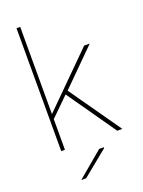

<svg xmlns="http://www.w3.org/2000/svg" viewBox="-169 -806 796 1072"><g transform="rotate(-20 229.0 -270.0)"><path d="M426 -510 220 -305 434 0H404L202 -289L93 -182V0H71V-730H93V-212L393 -510ZM121 190 274 61H302V66L150 190Z"/></g></svg>

Font: Nacelle Thin
Style: Regular
Weight: 100
Designer: Sora Sagano
Foundry: Sora Sagano
Version: Version 1.000;FEAKit 1.0